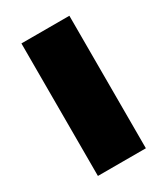

<svg xmlns="http://www.w3.org/2000/svg" viewBox="-136 -579 563 645"><g transform="rotate(-30 145.0 -257.0)"><path d="M238 -514V0H52V-514Z"/></g></svg>

Font: Livvic Black
Style: Regular
Weight: 900
Designer: Jacques Le Bailly, Baron von Fonthausen
Version: Version 1.001; ttfautohint (v1.8.2)